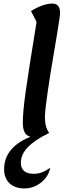

<svg xmlns="http://www.w3.org/2000/svg" viewBox="-20 -746 412 1077"><path d="M179 25Q142 25 125 6Q108 -13 108 -56Q108 -85 111.5 -126.5Q115 -168 124 -232Q133 -296 148 -391.5Q163 -487 185 -623L154 -684Q186 -704 217 -715Q248 -726 273 -726Q317 -726 317 -673Q317 -665 312.5 -634Q308 -603 300.5 -557Q293 -511 283.5 -456.5Q274 -402 265 -345.5Q256 -289 248.5 -238Q241 -187 236.5 -148Q232 -109 232 -89Q232 -60 238 -38Q244 -16 256 -1Q217 25 179 25ZM117 311Q64 311 33.5 282Q3 253 3 203Q3 127 61 74.5Q119 22 228 -1H256Q174 40 135.5 80.5Q97 121 97 166Q97 229 170 229Q193 229 214.5 221Q236 213 262 195Q256 227 235 253.5Q214 280 183 295.5Q152 311 117 311Z"/></svg>

Font: Lemonada
Style: Regular
Weight: 400
Designer: Mohamed Gaber (Arabic), Eduardo Tunni (Latin)
Foundry: Kief Type Foundry
Version: Version 4.005